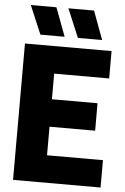

<svg xmlns="http://www.w3.org/2000/svg" viewBox="-62 -994 676 1038"><g transform="rotate(5 276.0 -475.0)"><path d="M49 0V-740H519V-591.5H220.5V-452.5H468V-303.5H220.5V-148.5H524V0ZM331.5 -795 266.5 -950H405.5L463 -795ZM128 -795 62.5 -950H201.5L259.5 -795Z"/></g></svg>

Font: Encode Sans Cnd XBd
Style: Regular
Weight: 800
Width: 3
Designer: Multiple Designers
Foundry: Impallari Type
Version: Version 3.002; ttfautohint (v1.8.3) -l 8 -r 50 -G 200 -x 14 